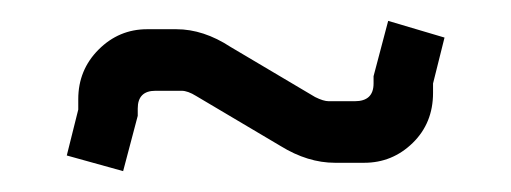

<svg xmlns="http://www.w3.org/2000/svg" viewBox="-20 -468 490 184"><path d="M55 -363V-373Q55 -401 74.5 -420.5Q94 -440 121 -440H149Q175 -440 201 -423L282 -375Q290 -371 295 -371H320Q338 -371 338 -388V-395L352 -448L406 -432L395 -388V-379Q395 -350 375.5 -331Q356 -312 329 -312H301Q275 -312 249 -328L168 -376Q160 -381 154 -381H129Q112 -381 112 -364V-357L98 -304L44 -319Z"/></svg>

Font: Strong
Style: Regular
Weight: 400
Designer: Roman Shchyukin (Gaslight Type Foundry)
Foundry: Cyreal (www.cyreal.org)
Version: Version 1.001